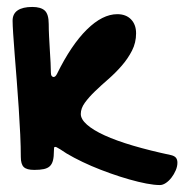

<svg xmlns="http://www.w3.org/2000/svg" viewBox="-20 -466 536 558"><path d="M40.5 -9.8Q40.5 -38.1 38.8 -75.2Q37.1 -112.3 34.4 -152.3Q31.7 -192.4 28.6 -232.7Q25.4 -272.9 22.7 -307.4Q20 -341.8 18.3 -367.9Q16.6 -394 16.6 -405.8Q16.6 -425.8 31.2 -435.8Q45.9 -445.8 73.7 -445.8Q98.6 -445.8 110.1 -435.3Q121.6 -424.8 121.6 -396Q121.6 -380.4 122.6 -360.6Q123.5 -340.8 124.8 -321Q126 -301.3 127 -283.4Q127.9 -265.6 127.9 -254.9Q127.9 -248 130.4 -245.1Q132.8 -242.2 135.7 -242.2Q141.1 -242.2 145.5 -251Q187 -335.4 232.4 -380.1Q277.8 -424.8 320.8 -424.8Q346.2 -424.8 360.8 -409.7Q375.5 -394.5 375.5 -369.1Q375.5 -341.8 363.5 -318.6Q351.6 -295.4 333.7 -274.9Q315.9 -254.4 295.2 -236.3Q274.4 -218.3 256.6 -201.2Q238.8 -184.1 226.8 -167.7Q214.8 -151.4 214.8 -134.8Q214.8 -119.6 232.7 -103.8Q250.5 -87.9 284.2 -72.5Q317.9 -57.1 366.7 -42.7Q415.5 -28.3 477.5 -15.1Q487.3 -12.7 491.5 -7.3Q495.6 -2 495.6 6.8Q495.6 17.6 490.7 29.1Q485.8 40.5 478.5 50Q471.2 59.6 462.2 65.7Q453.1 71.8 444.8 71.8Q428.2 71.8 405.3 67.4Q382.3 63 355.7 55.4Q329.1 47.9 300.8 37.8Q272.5 27.8 245.8 16.4Q219.2 4.9 195.6 -7.6Q171.9 -20 154.8 -32.2Q149.4 -35.2 146.2 -37.1Q143.1 -39.1 140.6 -39.1Q137.7 -39.1 137.2 -36.9Q136.7 -34.7 136.7 -27.8Q136.7 -10.7 134 0Q131.3 10.7 125 16.8Q118.7 22.9 107.4 25.4Q96.2 27.8 79.6 27.8Q57.6 27.8 49.1 19.5Q40.5 11.2 40.5 -9.8Z"/></svg>

Font: Gochi Hand Cyrillic
Style: Regular
Weight: 400
Designer: Juan Pablo del Peral; Denis Ignatov
Foundry: Juan Pablo del Peral; Denis Ignatov
Version: Version 1.00 June 29, 2018, initial release